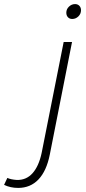

<svg xmlns="http://www.w3.org/2000/svg" viewBox="-161 -727 423 941"><path d="M236 -677Q236 -659 223 -646.5Q210 -634 193 -634Q180 -634 172 -642.5Q164 -651 164 -665Q164 -682 177 -694.5Q190 -707 207 -707Q220 -707 228 -698.5Q236 -690 236 -677ZM-78 155Q-32 156 -1.5 122Q29 88 43 23L151 -521H192L83 31Q67 111 27.5 152.5Q-12 194 -72 194Q-110 194 -141 179L-125 145Q-108 153 -78 155Z"/></svg>

Font: TypoPRO Montserrat
Style: Italic
Weight: 275
Italic angle: -11.3°
Designer: Julieta Ulanovsky
Foundry: Julieta Ulanovsky
Version: Version 6.001